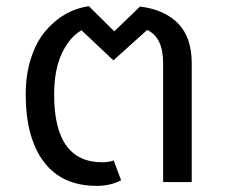

<svg xmlns="http://www.w3.org/2000/svg" viewBox="-20 -588 732 620"><path d="M432.1 -566.9Q511.2 -557.1 555.2 -512.2Q599.1 -467.3 599.1 -383.8V0H506.8V-383.8Q506.8 -467.8 455.1 -491.2L346.2 -393.1L243.2 -490.2Q204.1 -467.8 179.4 -414.8Q154.8 -361.8 154.8 -282.2Q154.8 -64 310.1 -64Q329.6 -64 347.2 -69.8L371.1 -5.9Q337.4 12.2 292 12.2Q179.7 12.2 121.3 -65.7Q63 -143.6 63 -283.2Q63 -346.7 79.8 -399.2Q96.7 -451.7 125.5 -486.3Q154.3 -521 190.4 -541.7Q226.6 -562.5 267.1 -567.9L349.1 -486.8Z"/></svg>

Font: FiraGO
Style: Regular
Weight: 400
Designer: bBox Type
Foundry: bBox Type GmbH
Version: Version 1.001;PS 001.001;hotconv 1.0.88;makeotf.lib2.5.64775